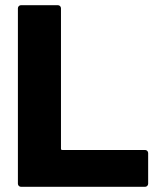

<svg xmlns="http://www.w3.org/2000/svg" viewBox="-20 -720 613 740"><path d="M61 0Q56 0 52.5 -3.5Q49 -7 49 -12V-688Q49 -693 52.5 -696.5Q56 -700 61 -700H203Q208 -700 211.5 -696.5Q215 -693 215 -688V-147Q215 -142 220 -142H539Q544 -142 547.5 -138.5Q551 -135 551 -130V-12Q551 -7 547.5 -3.5Q544 0 539 0Z"/></svg>

Font: LinhAnh ExtBd
Style: Regular
Weight: 800
Designer: Jeremy Tribby
Foundry: Tribby Type
Version: Version 1.408